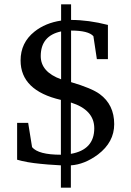

<svg xmlns="http://www.w3.org/2000/svg" viewBox="-20 -763 603 886"><path d="M507 -190Q507 -107 432 -50Q370 -4 307 0V103H261V0Q190 -4 167 -7Q103 -13 59 -26V-196H110L128 -84Q157 -49 261 -49V-302Q75 -345 75 -484Q75 -566 139 -617Q189 -657 262 -668V-743H308V-671Q388 -671 478 -648V-490H427L411 -596Q388 -622 308 -622V-384Q403 -356 440 -329Q507 -280 507 -190ZM262 -397V-618Q168 -598 168 -504Q168 -431 262 -397ZM415 -171Q415 -256 307 -290V-53Q415 -72 415 -171Z"/></svg>

Font: Apparatus SIL
Style: Regular
Weight: 400
Version: Version 1.0